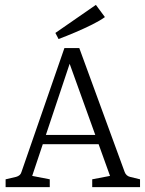

<svg xmlns="http://www.w3.org/2000/svg" viewBox="-20 -767 595 787"><path d="M140 -214H390L405 -176H128ZM491 -62Q497 -46 513 -42L554 -32V0H358V-32L431 -46L252 -543H278L112 -46L184 -32V0H3V-32L46 -42Q64 -47 68 -62L244 -570H305ZM220 -607 207 -632 373 -747 410 -697Q391 -683 358 -666.5Q325 -650 288.5 -634.5Q252 -619 220 -607Z"/></svg>

Font: Rasa Light
Style: Regular
Weight: 300
Designer: Anna Giedrys (Yrsa+Rasa design), David Brezina (Yrsa art-direction, Rasa art-direction, design)
Foundry: Rosetta Type Foundry
Version: Version 2.004